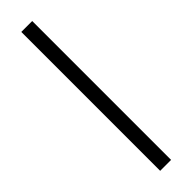

<svg xmlns="http://www.w3.org/2000/svg" viewBox="-305 -780 870 870"><g transform="rotate(-45 130.5 -345.0)"><path d="M166 -790V100H96V-790Z"/></g></svg>

Font: Parkinsans Light
Style: Regular
Weight: 300
Designer: Red Stone, Indian Type Foundry
Foundry: Indian Type Foundry
Version: Version 1.000